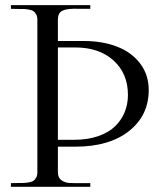

<svg xmlns="http://www.w3.org/2000/svg" viewBox="-20 -720 628 740"><path d="M303.2 -562Q375 -562 431.2 -540.3Q487.3 -518.6 520.3 -475.1Q553.2 -431.6 553.2 -373Q553.2 -274.9 477.1 -214.8Q400.9 -154.8 272 -154.8H203.1V-56.2Q203.1 -35.2 216.1 -25.9Q229 -16.6 244.1 -15.1Q259.3 -13.7 300.8 -14.2Q318.4 -14.2 328.1 -14.2V0H22V-14.2Q30.3 -14.6 46.9 -14.6Q63.5 -14.6 71.8 -14.9Q80.1 -15.1 92 -17.3Q104 -19.5 109.6 -23.7Q115.2 -27.8 119.6 -35.9Q124 -43.9 124 -56.2V-644Q124 -656.2 119.6 -664.3Q115.2 -672.4 109.6 -676.5Q104 -680.7 92 -682.9Q80.1 -685.1 71.8 -685.3Q63.5 -685.5 46.9 -685.5Q30.3 -685.5 22 -686V-700.2H328.1V-686Q318.4 -686 300.8 -686Q280.8 -686.5 265.1 -686.3Q249.5 -686 238 -684.1Q226.6 -682.1 218.8 -677.7Q210.9 -673.3 207 -665Q203.1 -656.7 203.1 -644V-562ZM203.1 -181.2H265.1Q317.4 -181.2 357.9 -195.1Q398.4 -209 423.1 -232.9Q447.8 -256.8 460.4 -287.6Q473.1 -318.4 473.1 -354Q473.1 -436.5 417.7 -486.8Q362.3 -537.1 270 -537.1H203.1Z"/></svg>

Font: Ortica Linear Light
Style: Regular
Weight: 300
Designer: Benedetta Bovani
Foundry: Collletttivo
Version: Version 2.000;Glyphs 3.1.2 (3151)